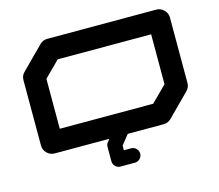

<svg xmlns="http://www.w3.org/2000/svg" viewBox="-121 -864 1376 1208"><g transform="rotate(-15 567.0 -260.0)"><path d="M921.4 -241.7V-566.9H313L212.4 -466.8V-141.6H820.8ZM497.6 0H141.6Q112.3 0 91.6 -20.8Q70.8 -41.5 70.8 -70.8V-496.1Q70.8 -525.4 91.8 -545.9L233.4 -688Q253.9 -708.5 283.2 -708.5H992.2Q1021.5 -708.5 1042.2 -687.7Q1063 -667 1063 -637.7V-212.4Q1063 -183.1 1042 -162.6L900.4 -20.5Q879.9 0 850.1 0H617.2L566.9 63V93.3H613.8Q632.8 93.3 646.7 106.9Q660.6 120.6 660.6 140.1Q660.6 159.7 646.7 173.3Q632.8 187 613.8 187H520Q501 187 487.1 173.3Q473.1 159.7 473.1 140.1V46.4Q473.1 29.8 483.4 17.6Z"/></g></svg>

Font: Robtronika
Style: Regular
Weight: 400
Designer: GGBot
Version: 1.00